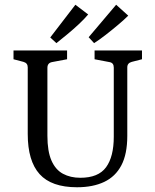

<svg xmlns="http://www.w3.org/2000/svg" viewBox="-20 -782 656 810"><path d="M579 -569V-532L536 -521Q517 -516 517 -498V-209Q517 -132 492 -84.5Q467 -37 419.5 -14.5Q372 8 305 8Q197 8 147 -47.5Q97 -103 97 -217V-498Q97 -516 79 -521L37 -532V-569H263V-532L199 -520Q180 -516 180 -496V-209Q180 -144 197 -105Q214 -66 245.5 -49Q277 -32 319 -32Q395 -32 427.5 -76.5Q460 -121 460 -205V-497Q460 -517 442 -520L379 -532V-569ZM192 -624 298 -762 352 -721Q336 -702 312.5 -680Q289 -658 263.5 -637Q238 -616 218 -600ZM354 -625 470 -762 521 -716Q504 -699 478.5 -677.5Q453 -656 426 -635Q399 -614 377 -600Z"/></svg>

Font: Rasa
Style: Regular
Weight: 400
Designer: Anna Giedrys (Yrsa+Rasa design), David Brezina (Yrsa art-direction, Rasa art-direction, design)
Foundry: Rosetta Type Foundry
Version: Version 2.004